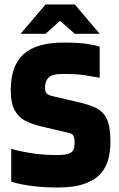

<svg xmlns="http://www.w3.org/2000/svg" viewBox="-20 -827 529 857"><path d="M159 -264Q123 -273 93.5 -287.5Q64 -302 46 -334Q28 -366 28 -425Q28 -534 85.5 -585.5Q143 -637 264 -637Q325 -637 362 -632Q399 -627 425 -619V-480Q398 -485 360 -491Q322 -497 261 -497Q213 -497 197 -481Q181 -465 181 -436Q181 -418 188 -410.5Q195 -403 210 -399L330 -371Q374 -361 406 -346.5Q438 -332 455.5 -298.5Q473 -265 473 -196Q473 -157 464.5 -120.5Q456 -84 431.5 -54.5Q407 -25 359.5 -7.5Q312 10 235 10Q189 10 148.5 6Q108 2 78 -4Q48 -10 30 -16V-163Q61 -153 115.5 -144Q170 -135 235 -135Q268 -135 285 -140.5Q302 -146 307.5 -158.5Q313 -171 313 -190Q313 -207 310 -216Q307 -225 301 -228.5Q295 -232 286 -234ZM314 -676 248 -734 183 -676H72L183 -807H314L425 -676Z"/></svg>

Font: Blinker
Style: Regular
Weight: 400
Designer: Juergen Huber
Foundry: supertype
Version: 1.017